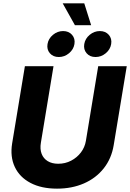

<svg xmlns="http://www.w3.org/2000/svg" viewBox="-20 -1126 783 1156"><path d="M323.2 9.8Q229 9.8 163.6 -24.7Q98.1 -59.1 69.1 -120.8Q40 -182.6 53.2 -263.2L129.9 -727.5H302.2L226.1 -266.6Q219.7 -228 230.7 -199.7Q241.7 -171.4 267.3 -155.8Q293 -140.1 330.6 -140.1Q373 -140.1 408.4 -158.7Q443.8 -177.2 467.3 -208.3Q490.7 -239.3 497.1 -277.8L571.3 -727.5H743.2L664.6 -252.4Q651.4 -171.4 604.5 -112.3Q557.6 -53.2 485.4 -21.7Q413.1 9.8 323.2 9.8ZM555.2 -782.7Q521 -782.7 501.5 -805.4Q481.9 -828.1 487.3 -860.8Q492.7 -893.6 520 -916.3Q547.4 -939 581.1 -939Q615.2 -939 635 -916.3Q654.8 -893.6 649.4 -860.8Q644 -828.1 616.7 -805.4Q589.4 -782.7 555.2 -782.7ZM334 -782.7Q299.8 -782.7 280.3 -805.4Q260.7 -828.1 266.1 -860.8Q271.5 -893.6 298.8 -916.3Q326.2 -939 359.9 -939Q394 -939 413.8 -916.3Q433.6 -893.6 428.2 -860.8Q422.9 -828.1 395.5 -805.4Q368.2 -782.7 334 -782.7ZM431.2 -974.1 357.4 -1106H487.3L528.8 -974.1Z"/></svg>

Font: Inter 18pt ExtraBold
Style: Italic
Weight: 800
Italic angle: -9.3988°
Designer: Rasmus Andersson
Foundry: rsms
Version: Version 4.001;git-66647c0bb